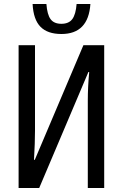

<svg xmlns="http://www.w3.org/2000/svg" viewBox="-20 -940 613 960"><path d="M155 -714V-287Q155 -226 150 -141H154L397 -714H501V0H419V-437Q419 -504 426 -580H422L176 0H73V-714ZM287 -770Q218 -770 182.5 -806Q147 -842 143 -920H212Q216 -867 233 -844Q250 -821 287 -821Q324 -821 341.5 -844.5Q359 -868 363 -920H432Q422 -770 287 -770Z"/></svg>

Font: Noto Sans UI Cond
Style: Regular
Weight: 400
Width: 3
Designer: Monotype Design Team
Foundry: Monotype Imaging Inc.
Version: Version 1.001